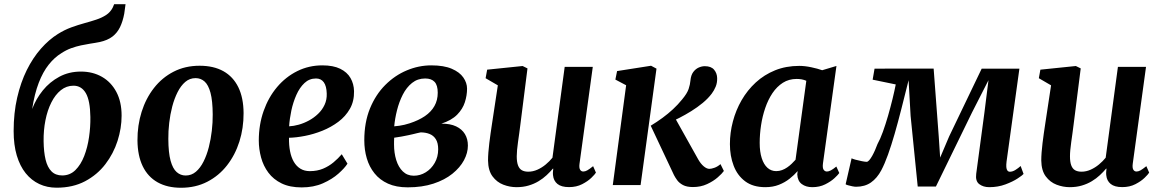

<svg xmlns="http://www.w3.org/2000/svg" viewBox="-20 -882 5533 915"><path d="M578.3 -862 572.1 -816.7Q565.2 -780.1 552 -752.7Q538.8 -725.4 515.7 -707.6Q492.5 -689.9 455.1 -681.7Q445 -679.7 433.4 -677.7Q421.7 -675.8 409.1 -673.8Q388.9 -670.5 365.8 -665.7Q342.8 -660.8 319 -652.2Q295.3 -643.6 272.4 -628.5Q239.9 -608.8 212.3 -574.1Q184.6 -539.5 164.6 -487.3Q144.5 -435.2 133.3 -362.6Q151.3 -410.4 184 -451Q216.8 -491.5 262.7 -516.2Q308.6 -540.9 365.8 -540.9Q422 -540.9 465.8 -515.9Q509.5 -490.9 534.5 -443.9Q559.5 -396.9 559.5 -330.7Q559.5 -271.1 540.2 -210.6Q520.8 -150 482.1 -99.5Q443.4 -49 385.3 -18.2Q327.1 12.5 249.9 12.5Q204.6 12.5 167.2 -5Q129.8 -22.5 102.4 -56.5Q75 -90.6 60 -140.9Q45 -191.2 45 -257.3Q45 -343.4 61.8 -416.4Q78.6 -489.5 107.7 -548.2Q136.9 -606.9 175.1 -650.1Q213.2 -693.4 255.7 -719.9Q287.7 -739.9 319.9 -751.6Q352.1 -763.3 382.5 -771.6Q412.9 -779.9 439.1 -788.6Q465.3 -797.3 485.5 -810.4Q505.7 -823.6 517.2 -845.7L524 -862ZM330.2 -473.6Q296.6 -473.6 270 -452.2Q243.3 -430.8 224.7 -393.7Q206 -356.7 196.6 -309.1Q187.1 -261.6 187.8 -208.9Q188.5 -157.7 197.2 -121.3Q206 -84.9 225.3 -65.4Q244.7 -45.9 276.4 -45.9Q313.4 -45.9 339.3 -71.4Q365.2 -97 381.2 -138.3Q397.3 -179.7 404.3 -228.6Q411.4 -277.5 410.7 -324.3Q409.6 -402.7 389 -438.1Q368.3 -473.6 330.2 -473.6Z M931.3 -568.7Q998.2 -568.7 1044.7 -542.7Q1091.1 -516.7 1115.8 -466.3Q1140.4 -415.8 1140.8 -342.8Q1141.1 -271.6 1120.9 -207.5Q1100.6 -143.4 1061.8 -93.8Q1023.1 -44.2 967.6 -15.7Q912.2 12.8 842.5 12.8Q777.3 12.8 731 -13.2Q684.7 -39.3 660.2 -89.7Q635.8 -140.2 635.1 -212.6Q634.7 -284.6 654.9 -348.9Q675.1 -413.2 713.7 -462.6Q752.3 -512.1 807.4 -540.4Q862.4 -568.7 931.3 -568.7ZM912.1 -509.7Q884.2 -509.7 862.9 -491.6Q841.7 -473.4 826.3 -442.9Q810.9 -412.4 800.9 -374.5Q791 -336.7 786.4 -296.5Q781.8 -256.4 782.2 -219.6Q782.5 -154.5 792.9 -116.4Q803.3 -78.3 821.9 -62Q840.4 -45.6 864.8 -45.6Q892.5 -45.6 913.6 -63.6Q934.7 -81.6 950 -112.1Q965.4 -142.6 975.1 -180.6Q984.8 -218.6 989.4 -258.8Q994.1 -299.1 993.7 -336.4Q993.3 -401.9 983.2 -439.7Q973 -477.5 954.9 -493.6Q936.8 -509.7 912.1 -509.7Z M1635.9 -102Q1622.6 -81 1592.9 -54.6Q1563.1 -28.1 1519 -8.5Q1474.9 11.1 1417.5 11.1Q1361.3 11.1 1322.2 -7.9Q1283.1 -26.9 1259 -59.2Q1235 -91.4 1224.2 -131.4Q1213.4 -171.3 1213.3 -212.6Q1213.4 -288.3 1236.4 -353.3Q1259.3 -418.3 1300.4 -467Q1341.5 -515.7 1396.7 -543.1Q1451.9 -570.5 1516.3 -570.5Q1568.3 -570.5 1601.3 -554.3Q1634.3 -538.1 1650.4 -510.2Q1666.4 -482.3 1667.2 -447.8Q1668.2 -399.9 1647.6 -363.6Q1627 -327.4 1592.5 -301.6Q1557.9 -275.7 1516.4 -259Q1474.9 -242.4 1433.2 -234.3Q1391.5 -226.2 1357.3 -225.4Q1356.6 -190.3 1362.3 -161.3Q1367.9 -132.3 1380.2 -111Q1392.5 -89.8 1411.6 -78.1Q1430.7 -66.4 1456.4 -66.4Q1491.4 -66.4 1519.4 -78.1Q1547.3 -89.8 1569.5 -108.4Q1591.7 -127 1608.7 -147ZM1486.1 -508Q1454.1 -508 1431 -486.3Q1407.8 -464.5 1392.4 -429.7Q1377 -395 1368.5 -355.4Q1360.1 -315.8 1357.9 -280Q1379.2 -281 1404 -287.9Q1428.7 -294.9 1452.5 -307.8Q1476.4 -320.8 1495.9 -339.5Q1515.5 -358.1 1526.8 -382.5Q1538.2 -406.8 1537.1 -436.4Q1536.1 -472 1523 -490Q1509.9 -508 1486.1 -508Z M1922.9 10.8Q1868.1 10.8 1829 -6.9Q1789.8 -24.6 1764.8 -55.9Q1739.7 -87.2 1727.9 -127.6Q1716.1 -168 1716.1 -213.5Q1716.1 -298.8 1743.2 -365.2Q1770.4 -431.5 1816.2 -477.2Q1862 -523 1918.9 -546.7Q1975.8 -570.5 2035.5 -570.5Q2095.2 -570.5 2132.7 -554.4Q2170.3 -538.3 2188 -512.8Q2205.8 -487.3 2205.8 -459.3Q2205.8 -427.3 2195.4 -394.9Q2185.1 -362.5 2158.6 -335.5Q2132 -308.5 2083.4 -292.7Q2125.8 -293 2153.7 -279.7Q2181.6 -266.4 2195.7 -243Q2209.8 -219.5 2209.8 -188.4Q2209.8 -153.3 2191.1 -118.3Q2172.3 -83.3 2135.8 -53.9Q2099.3 -24.5 2045.7 -6.9Q1992 10.8 1922.9 10.8ZM1952 -44.6Q1982.5 -44.6 2008.9 -60.9Q2035.3 -77.1 2051.7 -105.7Q2068.2 -134.3 2068.2 -170.6Q2068.2 -200.9 2057.1 -218.5Q2046 -236.2 2027.1 -243.6Q2008.3 -251.1 1984.7 -251.1Q1977.4 -249.8 1968.1 -247.5Q1958.9 -245.1 1948.5 -242.7Q1938 -240.2 1926.7 -237.8Q1910.7 -234.5 1893.9 -231.3Q1877 -228.1 1858.5 -225.7Q1858 -217.7 1857.9 -209.6Q1857.8 -201.5 1857.8 -193.8Q1857.8 -153.2 1868.3 -119.3Q1878.8 -85.3 1899.8 -65Q1920.9 -44.6 1952 -44.6ZM1858.7 -280Q1871.7 -281 1883.6 -282.8Q1895.4 -284.6 1907.4 -287.4Q1919.4 -290.3 1932.3 -294.4Q1975 -308.3 2004.9 -328.6Q2034.8 -349 2050.4 -376.8Q2066.1 -404.6 2066.1 -440.1Q2066.1 -475.7 2051.1 -491.8Q2036.1 -508 2006.2 -508Q1970.2 -508 1943.6 -486.7Q1917.1 -465.4 1899.5 -430.9Q1882 -396.4 1872 -356.6Q1862 -316.8 1858.7 -280Z M2441.4 10Q2409.7 10 2378.8 -1.8Q2347.9 -13.6 2327.2 -41.4Q2306.5 -69.2 2305.8 -117.3Q2305.8 -134.8 2307.4 -155.7Q2309 -176.7 2311.8 -199.8Q2314.7 -223 2318 -246.8Q2321.4 -270.6 2324.9 -293.2L2352.5 -475.3L2294.2 -509.3L2301.6 -550L2470.6 -567.4L2493.8 -556L2460 -289.2Q2457.5 -267.7 2454.4 -246.2Q2451.3 -224.8 2448.6 -204.9Q2445.9 -185 2444.2 -167.9Q2442.6 -150.7 2442.6 -137.4Q2442.6 -109.7 2448.8 -93.6Q2455 -77.4 2467.2 -70.6Q2479.4 -63.8 2497.6 -63.8Q2519.7 -63.8 2541 -73.3Q2562.3 -82.8 2580.7 -98.1Q2599.1 -113.4 2612.8 -130.4L2671.1 -563.4H2805L2741.7 -101.4Q2739.2 -82.1 2744.5 -73.4Q2749.7 -64.6 2759.7 -64.6Q2768.6 -64.6 2778.4 -70Q2788.2 -75.3 2806.6 -90.1L2820 -59.3Q2815.3 -51.3 2798.4 -34.8Q2781.4 -18.2 2754.3 -4.3Q2727.1 9.7 2691.8 9.7Q2655.2 9.7 2636.6 -5.4Q2618.1 -20.6 2615.6 -46.3Q2615.2 -48.9 2615 -52.5Q2614.8 -56.2 2615 -60.4Q2615.2 -64.7 2615.7 -69.2Q2616.2 -73.7 2616.7 -77.6L2615 -78.6Q2601.7 -62.7 2584.8 -47Q2568 -31.2 2546.6 -18.4Q2525.3 -5.5 2499.2 2.2Q2473.2 10 2441.4 10Z M2900.3 0 2963.9 -475.7 2912.6 -502.8 2920.8 -543.3 3082.7 -568.7 3108.6 -554.9 3032.8 0ZM3282.5 9.4Q3252.8 9.4 3234.8 -0.2Q3216.9 -9.9 3207.2 -23.2Q3197.6 -36.5 3191.9 -47.7L3081.1 -282.9Q3111 -301 3137.5 -320.5Q3163.9 -339.9 3187.3 -361.6Q3210.6 -383.2 3230.4 -407.7Q3254.8 -436.9 3261.8 -458.3Q3268.9 -479.7 3270.5 -499.1Q3272.8 -523.8 3283.7 -538.6Q3294.7 -553.4 3309.6 -560Q3324.6 -566.6 3338.7 -566.6Q3368.9 -566.6 3383 -549.9Q3397.1 -533.2 3397.7 -510Q3398.3 -487.1 3390.6 -468.8Q3382.9 -450.4 3371.9 -435.8Q3354.5 -412.6 3328.8 -391.4Q3303 -370.2 3274.3 -352.4Q3245.6 -334.6 3218.4 -320.7Q3191.2 -306.7 3170.2 -297.3L3184.6 -341.9L3307.5 -122.3Q3319.5 -101.3 3333.8 -89.3Q3348.2 -77.3 3360.7 -77.3Q3370 -77.3 3384.6 -82.4Q3399.3 -87.5 3413.6 -99.8L3429.7 -67.2Q3421.2 -54.9 3400.5 -36.8Q3379.8 -18.6 3349.6 -4.6Q3319.4 9.4 3282.5 9.4Z M3901.9 -103.1Q3899.2 -81.8 3905.1 -73.2Q3911 -64.6 3920.9 -64.6Q3928.8 -64.6 3939.2 -69.9Q3949.5 -75.2 3965.7 -88.4L3979.7 -57.5Q3974.7 -49.7 3957.3 -33.4Q3939.9 -17.1 3912.8 -3.6Q3885.7 10 3851.1 10Q3820.9 10 3801 -4.8Q3781.1 -19.6 3779.5 -50.7L3781.3 -66.7Q3765 -47.8 3742.7 -30.2Q3720.4 -12.5 3691.8 -1.3Q3663.2 10 3627.1 10Q3568.8 10 3531.4 -17.8Q3494 -45.6 3476.3 -92.4Q3458.5 -139.1 3458.5 -195.4Q3458.5 -249.6 3472.7 -303.2Q3486.8 -356.9 3514.2 -404.5Q3541.7 -452.2 3581.8 -489.1Q3621.9 -525.9 3673.9 -547Q3726 -568 3789 -568Q3815.5 -568 3846.2 -561.5Q3876.8 -555.1 3898.2 -547.3L3966.2 -567.7ZM3822.6 -497Q3812.1 -501.7 3800.4 -503.8Q3788.7 -505.8 3776.6 -505.8Q3739.6 -505.8 3710.9 -487.6Q3682.3 -469.3 3661.3 -438.2Q3640.4 -407 3626.9 -367.4Q3613.3 -327.8 3606.9 -285Q3600.4 -242.2 3600.4 -201.1Q3600.4 -158.3 3610.2 -128.1Q3620 -97.9 3637.6 -82.2Q3655.3 -66.5 3678.9 -66.5Q3693.7 -66.5 3706.8 -71.4Q3719.9 -76.2 3731.4 -84.2Q3743 -92.1 3752.9 -101.7Q3762.9 -111.2 3771.2 -120.7Z M4694.2 10Q4666 10 4646.8 -4.5Q4627.6 -19 4632.3 -54L4671.3 -344.8L4690.7 -499.7L4612.2 -345.8L4440.2 7H4353.5L4319.6 -329.7L4310 -499.7Q4292.3 -428.5 4275.8 -363.8Q4259.4 -299.2 4243.5 -244Q4227.6 -188.9 4211.8 -144.9Q4196 -100.9 4180 -70.7Q4159.8 -32.8 4130.7 -12.4Q4101.5 8 4059.7 8Q4052.8 8 4041.7 5.8Q4030.5 3.6 4021 0.8Q4011.4 -2 4010 -4L4038.4 -127.7Q4042.3 -125 4057.2 -120.9Q4072 -116.8 4087.8 -113.8Q4103.6 -110.8 4109.8 -110.8Q4115.9 -110.8 4122.6 -118.6Q4129.3 -126.4 4136.4 -138.9Q4143.4 -151.4 4150 -166.3Q4156.5 -181.2 4161.7 -195.3Q4174.6 -218.3 4187.5 -253.9Q4200.3 -289.5 4212.1 -330.2Q4223.8 -371 4233.4 -410.2Q4242.9 -449.4 4248.8 -479.6L4138.7 -502.3L4147.8 -554.9L4429.4 -555L4453.7 -231.5L4460.4 -130.9L4503.1 -231.5L4658.4 -554.9H4838.1L4776.9 -112.3Q4775 -97.2 4775.7 -86.1Q4776.5 -75.1 4780.8 -69.4Q4785.2 -63.6 4792.7 -63.6Q4805.6 -63.6 4819.4 -72.3Q4833.2 -80.9 4844 -90.9L4857.9 -53.1Q4853.2 -47 4830 -31.7Q4806.8 -16.4 4771.4 -3.2Q4736.1 10 4694.2 10Z M5077.9 10Q5046.2 10 5015.3 -1.8Q4984.4 -13.6 4963.7 -41.4Q4943 -69.2 4942.3 -117.3Q4942.3 -134.8 4943.9 -155.7Q4945.5 -176.7 4948.3 -199.8Q4951.2 -223 4954.5 -246.8Q4957.9 -270.6 4961.4 -293.2L4989 -475.3L4930.7 -509.3L4938.1 -550L5107.1 -567.4L5130.3 -556L5096.5 -289.2Q5094 -267.7 5090.9 -246.2Q5087.8 -224.8 5085.1 -204.9Q5082.4 -185 5080.7 -167.9Q5079.1 -150.7 5079.1 -137.4Q5079.1 -109.7 5085.3 -93.6Q5091.5 -77.4 5103.7 -70.6Q5115.9 -63.8 5134.1 -63.8Q5156.2 -63.8 5177.5 -73.3Q5198.8 -82.8 5217.2 -98.1Q5235.6 -113.4 5249.3 -130.4L5307.6 -563.4H5441.5L5378.2 -101.4Q5375.7 -82.1 5381 -73.4Q5386.2 -64.6 5396.2 -64.6Q5405.1 -64.6 5414.9 -70Q5424.7 -75.3 5443.1 -90.1L5456.5 -59.3Q5451.8 -51.3 5434.9 -34.8Q5417.9 -18.2 5390.8 -4.3Q5363.6 9.7 5328.3 9.7Q5291.7 9.7 5273.1 -5.4Q5254.6 -20.6 5252.1 -46.3Q5251.7 -48.9 5251.5 -52.5Q5251.3 -56.2 5251.5 -60.4Q5251.7 -64.7 5252.2 -69.2Q5252.7 -73.7 5253.2 -77.6L5251.5 -78.6Q5238.2 -62.7 5221.3 -47Q5204.5 -31.2 5183.1 -18.4Q5161.8 -5.5 5135.7 2.2Q5109.7 10 5077.9 10Z"/></svg>

Font: Merriweather Light
Style: Italic
Weight: 300
Italic angle: -7.8°
Designer: Eben Sorkin
Foundry: Eben Sorkin
Version: Version 2.101